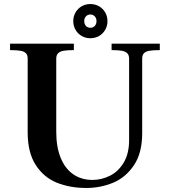

<svg xmlns="http://www.w3.org/2000/svg" viewBox="-20 -917 844 954"><path d="M117.5 -260V-625.5Q117.5 -643.5 108.8 -652.5Q100 -661.5 81.5 -664.8Q63 -668 30 -668V-700H347V-668Q314 -668 295.8 -664.8Q277.5 -661.5 268.5 -652.2Q259.5 -643 259.5 -625.5V-262Q259.5 -186.5 281.5 -132.8Q303.5 -79 344 -51Q384.5 -23 439.5 -23Q484 -23 525.8 -43.5Q567.5 -64 594.5 -108.8Q621.5 -153.5 621.5 -221V-625.5Q621.5 -643 612.5 -652.2Q603.5 -661.5 585.2 -664.8Q567 -668 534.5 -668V-700H774V-668Q741 -668 722.5 -664.8Q704 -661.5 695.2 -652.5Q686.5 -643.5 686.5 -625.5V-255Q686.5 -156.5 645.2 -95.5Q604 -34.5 541.2 -8.8Q478.5 17 409 17Q327.5 17 262.5 -9.2Q197.5 -35.5 157.5 -97.2Q117.5 -159 117.5 -260ZM344 -812Q344 -835.5 355.2 -855.1Q366.4 -874.6 385.9 -885.8Q405.5 -897 429 -897Q452.5 -897 472.1 -885.8Q491.6 -874.6 502.8 -855.1Q514 -835.5 514 -812Q514 -788.5 502.8 -768.9Q491.6 -749.4 472.1 -738.2Q452.5 -727 429 -727Q405.5 -727 385.9 -738.2Q366.4 -749.4 355.2 -768.9Q344 -788.5 344 -812ZM459.5 -812.5Q459.5 -826.5 450.8 -835.8Q442 -845 429 -845Q416 -845 407.2 -835.8Q398.5 -826.5 398.5 -812.5Q398.5 -797.5 407 -788.2Q415.5 -779 429 -779Q442.5 -779 451 -788.2Q459.5 -797.5 459.5 -812.5Z"/></svg>

Font: Didactic
Style: Regular
Weight: 400
Designer: Tyler Finck
Foundry: Etcetera Type Co
Version: Version 3.007;FEAKit 1.0